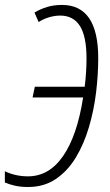

<svg xmlns="http://www.w3.org/2000/svg" viewBox="-44 -745 444 775"><path d="M69.3 9.8Q39.1 9.8 16.6 4.6Q-5.9 -0.5 -24.4 -8.3V-53.7Q-3.9 -43.9 19.5 -38.6Q43 -33.2 68.8 -33.2Q154.3 -33.2 210.9 -115.5Q267.6 -197.8 291.5 -351.6H87.4L96.7 -395H297.9Q305.2 -454.1 305.2 -509.3Q305.2 -598.1 278.6 -640.1Q252 -682.1 199.2 -682.1Q178.2 -682.1 155.8 -675.8Q133.3 -669.4 111.8 -656.2L95.2 -694.3Q118.7 -708.5 146 -716.8Q173.3 -725.1 206.1 -725.1Q352.5 -725.1 352.5 -510.3Q352.5 -443.8 343.8 -371.6Q335 -299.3 314.9 -231.4Q294.9 -163.6 262 -109.1Q229 -54.7 181.4 -22.5Q133.8 9.8 69.3 9.8Z"/></svg>

Font: Open Sans Condensed Light
Style: Italic
Weight: 300
Width: 3
Italic angle: -12°
Designer: Monotype Design Team
Foundry: Monotype Imaging Inc.
Version: Version 3.000; ttfautohint (v1.8.4)